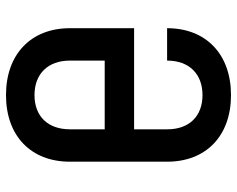

<svg xmlns="http://www.w3.org/2000/svg" viewBox="-95 -685 790 640"><g transform="rotate(90 300.0 -365.0)"><path d="M297 10C433 10 519 -73 519 -203V-527C519 -657 433 -740 297 -740C161 -740 74 -657 74 -527H182C182 -600 226 -645 297 -645C368 -645 411 -600 411 -528V-417H74V-203C74 -73 161 10 297 10ZM297 -85C226 -85 182 -130 182 -203V-319H411V-203C411 -130 368 -85 297 -85Z"/></g></svg>

Font: Tekne LDO SemiBold
Style: Regular
Weight: 600
Monospace: yes
Designer: Alessio Laiso, Mario Rullo, Paolo Rosset
Foundry: Alessio Laiso
Version: Version 1.000;hotconv 1.0.109;makeotfexe 2.5.65596